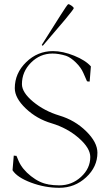

<svg xmlns="http://www.w3.org/2000/svg" viewBox="-20 -894 530 919"><path d="M184.6 -674.8 179.7 -678.7 268.6 -819.3Q303.2 -874 306.6 -874Q312.5 -874 322.8 -866.5Q333 -858.9 333 -854.5Q333 -850.6 292 -800.8ZM295.9 -627Q261.2 -637.7 231.4 -637.7Q171.9 -637.7 128.4 -594.2Q85 -550.8 85 -491.2Q85 -451.7 138.4 -407.2Q191.9 -362.8 264.6 -340.8Q338.4 -318.8 392.3 -265.9Q446.3 -212.9 446.3 -163.1Q446.3 -95.2 392.1 -45.2Q337.9 4.9 263.7 4.9Q194.8 4.9 128.4 -20Q62 -44.9 40 -79.1L45.9 -149.4Q47.9 -148.4 51.8 -148.4H58.6Q60.1 -145 64 -135.7Q67.9 -126.5 69.3 -123Q86.4 -84 128.2 -51Q169.9 -18.1 210.9 -11.7V-11.2Q237.3 -6.8 263.7 -6.8Q323.7 -6.8 367.9 -47.4Q412.1 -87.9 412.1 -142.6Q412.1 -185.1 357.2 -233.2Q302.2 -281.2 227.5 -303.7Q155.8 -324.7 103.3 -374.8Q50.8 -424.8 50.8 -471.7Q50.8 -543.5 105.2 -596.4Q159.7 -649.4 233.4 -649.4Q280.8 -649.4 335 -627.4Q389.2 -605.5 415 -576.2L408.2 -570.3L415 -576.2L409.2 -503.9H403.3Q401.4 -504.9 396.5 -504.9Q394 -510.3 387.7 -524.9Q381.3 -539.6 378.9 -544.9Q367.7 -570.8 343 -595Q318.4 -619.1 295.9 -627Z"/></svg>

Font: Elaris
Style: Regular
Weight: 500
Version: Version 1.0